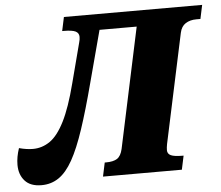

<svg xmlns="http://www.w3.org/2000/svg" viewBox="-90 -772 973 844"><g transform="rotate(-5 397.0 -350.0)"><path d="M60 14Q11 14 -13.5 -13.5Q-38 -41 -38 -84Q-38 -119 -25 -157Q8 -148 36 -148Q77 -148 111.5 -172Q146 -196 176 -255.5Q206 -315 233 -420L279 -596Q283 -609 283 -621Q283 -638 268 -645.5Q253 -653 216 -653H209L222 -714H832L819 -653H801Q773 -653 753.5 -640.5Q734 -628 728 -600L625 -118Q622 -103 622 -91Q622 -75 637 -68Q652 -61 688 -61H693L680 0H332L345 -61H351Q383 -61 400 -72Q417 -83 424 -114L537 -644H373L312 -415Q281 -297 253.5 -214.5Q226 -132 198 -82Q170 -32 136.5 -9Q103 14 60 14Z"/></g></svg>

Font: Noto Serif Black
Style: Italic
Weight: 900
Italic angle: -12°
Designer: Monotype Design Team
Foundry: Monotype Imaging Inc.
Version: Version 2.013